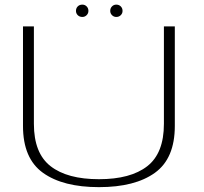

<svg xmlns="http://www.w3.org/2000/svg" viewBox="-20 -786 861 810"><path d="M397.5 3.5Q549.5 3.5 633.5 -57Q717.5 -117.5 717.5 -254.5V-674.5H671.5V-263.5Q671.5 -139.5 601.2 -84.8Q531 -30 397.5 -30Q264 -30 193.5 -84.8Q123 -139.5 123 -263.5V-674.5H77V-254.5Q77 -117.5 161.2 -57Q245.5 3.5 397.5 3.5ZM327.5 -714.5Q338 -714.5 345.5 -722Q353 -729.5 353 -740Q353 -751.5 345.5 -759Q338 -766.5 327.5 -766.5Q315.5 -766.5 308 -759Q300.5 -751.5 300.5 -740Q300.5 -729.5 308 -722Q315.5 -714.5 327.5 -714.5ZM470.5 -714.5Q482 -714.5 489.5 -722Q497 -729.5 497 -740Q497 -751.5 489.5 -759Q482 -766.5 470.5 -766.5Q460 -766.5 452.5 -759Q445 -751.5 445 -740Q445 -729.5 452.5 -722Q460 -714.5 470.5 -714.5Z"/></svg>

Font: Anybody Expanded ExtraLight
Style: Regular
Weight: 250
Width: 7
Version: Version 1.113;gftools[0.9.25]